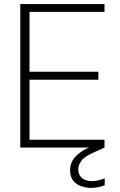

<svg xmlns="http://www.w3.org/2000/svg" viewBox="-20 -720 588 937"><path d="M79 0V-700H490V-662H124V-370H460V-331H124V-38H490V0ZM426 197Q401 197 377 189Q353 181 337.5 162Q322 143 322 110Q322 89 331 69.5Q340 50 361 32Q382 14 417 -1L475 -27L490 0L427 29Q390 46 376 66Q362 86 362 107Q362 133 380 148.5Q398 164 430 164Q444 164 460.5 160Q477 156 491 150V184Q477 190 459.5 193.5Q442 197 426 197Z"/></svg>

Font: DM Sans 12pt ExtraLight
Style: Regular
Weight: 250
Version: Version 4.004;gftools[0.9.30]